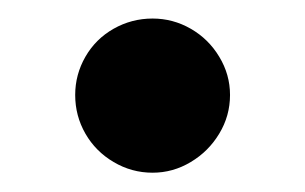

<svg xmlns="http://www.w3.org/2000/svg" viewBox="-20 -174 322 203"><path d="M59.5 -73.6Q59.5 -95.2 70.3 -114Q81.1 -132.8 100.1 -143.6Q119.2 -154.4 141.3 -154.4Q162.9 -154.4 181.7 -143.6Q200.5 -132.8 211.8 -114Q223.2 -95.2 223.2 -73.6Q223.2 -51.5 211.8 -32.7Q200.5 -13.9 181.7 -2.7Q162.9 8.6 141.3 8.6Q119.2 8.6 100.1 -2.7Q81.1 -13.9 70.3 -32.7Q59.5 -51.5 59.5 -73.6Z"/></svg>

Font: Pretendard Std Variable
Style: Regular
Weight: 400
Designer: Base glyphs from Inter by Rasmus Andersson; Hangeul glyphs from Noto Sans CJK(Source Han Sans) by Jang Soo-young and Kan
Foundry: Kil Hyung-jin
Version: Version 1.309;Glyphs 3.2 (3225)